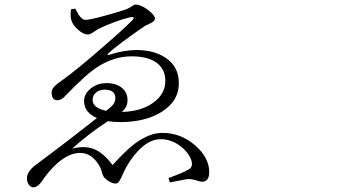

<svg xmlns="http://www.w3.org/2000/svg" viewBox="-20 -762 1540 833"><path d="M125 50.8Q114.3 50.8 105.5 39.6Q96.7 28.3 96.7 11.7Q96.7 -14.6 128.9 -42Q142.6 -52.7 199.2 -94.7Q246.1 -129.9 267.6 -146.5Q298.8 -170.9 354.5 -213.9Q385.7 -238.3 400.4 -250Q344.7 -274.4 344.7 -323.2Q344.7 -354.5 373.5 -377.9Q402.3 -401.4 442.4 -401.4Q483.4 -401.4 508.3 -381.3Q533.2 -361.3 533.2 -328.1Q534.2 -298.8 508.8 -276.4Q594.7 -278.3 647.5 -318.4Q697.3 -355.5 697.3 -411.1Q697.3 -460.9 660.2 -489.3Q622.1 -517.6 550.8 -517.6Q474.6 -517.6 403.3 -471.7Q355.5 -441.4 265.6 -348.6Q248 -327.1 228.5 -327.1Q204.1 -327.1 204.1 -361.3Q204.1 -375 215.8 -386.7Q225.6 -397.5 260.7 -421.9Q314.5 -460.9 417 -549.8Q514.6 -633.8 554.7 -674.8Q561.5 -682.6 559.1 -686Q556.6 -689.5 546.9 -687.5Q485.4 -673.8 407.2 -636.7Q402.3 -633.8 390.6 -626Q371.1 -612.3 361.3 -612.3Q341.8 -612.3 318.4 -633.3Q294.9 -654.3 289.1 -675.8Q284.2 -693.4 288.1 -721.7L306.6 -724.6Q308.6 -721.7 311.5 -715.8Q331.1 -675.8 351.6 -675.8Q368.2 -675.8 433.6 -693.4Q486.3 -708 522.5 -719.7Q537.1 -724.6 551.8 -734.4Q561.5 -742.2 568.4 -742.2Q590.8 -742.2 621.6 -719.2Q652.3 -696.3 652.3 -680.7Q652.3 -668.9 625 -657.2Q613.3 -652.3 608.4 -649.4Q487.3 -565.4 453.1 -533.2Q445.3 -527.3 447.3 -524.4Q449.2 -521.5 458 -525.4Q518.6 -544.9 573.2 -544.9Q649.4 -544.9 699.2 -510.7Q755.9 -472.7 755.9 -401.4Q755.9 -321.3 677.7 -274.4Q607.4 -232.4 502.9 -232.4Q471.7 -232.4 448.2 -236.3Q368.2 -184.6 293 -117.2Q350.6 -131.8 392.6 -113.3Q429.7 -96.7 468.8 -45.9Q522.5 -106.4 563.5 -137.7Q627 -185.5 684.6 -185.5Q763.7 -185.5 826.2 -131.8Q887.7 -78.1 887.7 -15.6Q887.7 26.4 856.4 26.4Q847.7 26.4 835 21.5Q817.4 15.6 800.8 14.6Q789.1 14.6 752.9 22.5Q730.5 27.3 716.8 29.3L710.9 10.7Q777.3 -13.7 798.8 -27.3Q818.4 -37.1 810.5 -65.4Q797.9 -101.6 761.7 -128.9Q721.7 -158.2 676.8 -158.2Q627 -158.2 579.1 -107.4Q541 -67.4 515.6 -12.7Q512.7 -6.8 507.8 4.9Q500 20.5 496.1 26.4Q490.2 34.2 481.4 34.2Q460 34.2 434.6 10.7Q427.7 3.9 422.9 -11.7Q418 -33.2 407.2 -48.8Q376 -98.6 327.1 -98.6Q280.3 -98.6 228.5 -53.7Q190.4 -19.5 158.2 29.3Q141.6 50.8 125 50.8ZM440.4 -281.2Q463.9 -298.8 471.7 -309.6Q480.5 -321.3 480.5 -335.9Q480.5 -373 433.6 -373Q412.1 -373 397 -360.8Q381.8 -348.6 381.8 -329.1Q381.8 -293.9 440.4 -281.2Z"/></svg>

Font: Bpmf Zihi Box R
Style: R
Weight: 400
Foundry: But Ko
Version: Version 1.320